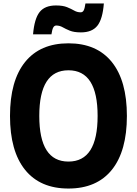

<svg xmlns="http://www.w3.org/2000/svg" viewBox="-20 -1069 790 1108"><path d="M375 19Q211.6 19 124.6 -89Q37.7 -197 37.7 -400Q37.7 -603 124.6 -711Q211.6 -819 375 -819Q538.4 -819 625.4 -711Q712.3 -603 712.3 -400Q712.3 -197 625.4 -89Q538.4 19 375 19ZM375 -136.6Q459.4 -136.6 501.4 -202.4Q543.3 -268.3 543.3 -400Q543.3 -531.7 501.4 -597.6Q459.4 -663.4 375 -663.4Q290.6 -663.4 248.6 -597.6Q206.7 -531.7 206.7 -400Q206.7 -268.3 248.6 -202.4Q290.6 -136.6 375 -136.6ZM170.7 -870.7Q178.4 -961.1 208.5 -999.3Q238.6 -1037.5 303 -1037.5Q343 -1037.5 367.1 -1027.6Q391.3 -1017.7 408.4 -1007.8Q425.5 -997.9 445.5 -997.9Q457.3 -997.9 463.2 -1009.4Q469.1 -1020.9 473.1 -1048.9H579.3Q572.3 -958.8 541.9 -920.5Q511.4 -882.1 447 -882.1Q407 -882.1 382.9 -892Q358.7 -901.9 341.6 -911.8Q324.5 -921.7 304.5 -921.7Q293.7 -921.7 287.3 -910.3Q280.9 -898.9 276.9 -870.7Z"/></svg>

Font: Martian Mono SemiExpanded
Style: Regular
Weight: 400
Width: 6
Monospace: yes
Designer: Roman Shamin
Foundry: Evil Martians
Version: Version 1.000